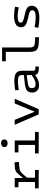

<svg xmlns="http://www.w3.org/2000/svg" viewBox="1450 -2220 783 3724"><g transform="rotate(-90 1842.0 -358.5)"><path d="M51 0V-72H173V-393H71V-465H249L254 -303Q317 -392 357 -425.5Q397 -459 458 -463L556 -469L562 -384L467 -376Q419 -373 396 -362.5Q373 -352 347 -327Q332 -314 312.5 -291.5Q293 -269 258 -227V-72H407V0Z M999 -665Q999 -636 979 -619.5Q959 -603 924 -603Q890 -603 870.5 -620Q851 -637 851 -667Q851 -695 871.5 -712.5Q892 -730 926 -730Q962 -730 980.5 -713.5Q999 -697 999 -665ZM728 0V-72H893V-393H748V-465H979V-72H1145V0Z M1485 0 1283 -465H1379L1537 -77L1696 -465H1787L1586 0Z M2331 -321V-117Q2331 -87 2339 -77Q2347 -67 2372 -65L2417 -62L2411 4L2364 2Q2312 0 2286 -16Q2260 -32 2250 -66H2241Q2195 -28 2148.5 -10.5Q2102 7 2050 7Q1985 7 1947 -28.5Q1909 -64 1909 -125Q1909 -194 1946.5 -226Q1984 -258 2074 -268L2247 -288V-323Q2247 -370 2221 -386.5Q2195 -403 2125 -403Q2096 -403 2051.5 -398.5Q2007 -394 1960 -386L1951 -455Q2001 -464 2047.5 -468.5Q2094 -473 2128 -473Q2238 -473 2284.5 -439Q2331 -405 2331 -321ZM1994 -131Q1994 -96 2013 -78Q2032 -60 2069 -60Q2110 -60 2150 -77.5Q2190 -95 2247 -137V-232L2089 -211Q2038 -204 2016 -186.5Q1994 -169 1994 -131Z M2698 -165V-638H2515V-710H2783V-174Q2783 -121 2803.5 -98.5Q2824 -76 2875 -74L2984 -67L2979 7L2860 0Q2768 -5 2733 -41Q2698 -77 2698 -165Z M3592 -130Q3592 -63 3531.5 -25Q3471 13 3360 13Q3311 13 3263.5 8Q3216 3 3164 -7L3177 -80Q3226 -70 3275.5 -64Q3325 -58 3361 -58Q3434 -58 3469.5 -74.5Q3505 -91 3505 -124Q3505 -151 3485.5 -165.5Q3466 -180 3416 -192L3329 -212Q3244 -233 3210 -261Q3176 -289 3176 -345Q3176 -410 3233 -444Q3290 -478 3400 -478Q3434 -478 3482 -473Q3530 -468 3573 -460L3561 -387Q3516 -397 3473.5 -402.5Q3431 -408 3399 -408Q3330 -408 3297 -394.5Q3264 -381 3264 -352Q3264 -326 3283.5 -312.5Q3303 -299 3352 -286L3438 -266Q3524 -246 3558 -217Q3592 -188 3592 -130Z"/></g></svg>

Font: Intel One Mono
Style: Regular
Weight: 400
Monospace: yes
Designer: Fred Shallcrass
Foundry: Frere-Jones Type LLC
Version: Version 1.400;hotconv 1.1.0;makeotfexe 2.6.0;FJTRelease1.4